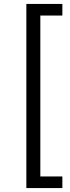

<svg xmlns="http://www.w3.org/2000/svg" viewBox="-20 -762 358 976"><path d="M114 194H297V135H185V-683H297V-742H114Z"/></svg>

Font: Talent
Style: Regular
Weight: 400
Designer: Mike Powis
Version: Version 1.001;hotconv 1.0.109;makeotfexe 2.5.65596